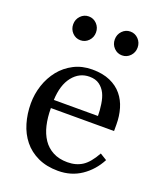

<svg xmlns="http://www.w3.org/2000/svg" viewBox="-137 -812 758 911"><g transform="rotate(20 241.5 -356.5)"><path d="M462.9 -113.3Q432.6 -55.7 381.8 -21.5Q331.1 12.7 265.1 12.7Q207 12.7 163.3 -7.8Q119.6 -28.3 91.3 -63.5Q63 -98.6 49.1 -145.5Q35.2 -192.4 35.2 -244.6Q35.2 -291.5 50 -336.7Q64.9 -381.8 93.8 -418Q121.6 -452.6 162.8 -473.9Q204.1 -495.1 255.4 -495.1Q308.1 -495.1 345.7 -478.5Q383.3 -461.9 406.7 -433.1Q429.2 -405.8 440.2 -368.7Q451.2 -331.5 451.2 -288.1V-255.9H132.3Q132.3 -208.5 141.4 -169.9Q150.4 -131.3 169.9 -102.1Q189 -73.7 219.7 -57.4Q250.5 -41 293 -41Q336.4 -41 367.9 -61.3Q399.4 -81.5 428.7 -134.3ZM355 -296.9Q355 -324.2 350.3 -355.5Q345.7 -386.7 335.4 -407.7Q324.2 -430.2 304.7 -444.3Q285.2 -458.5 254.4 -458.5Q203.1 -458.5 169.2 -415.8Q135.3 -373 132.3 -296.9ZM420.9 -666Q420.9 -641.1 404.1 -623.5Q387.2 -606 363.3 -606Q339.4 -606 322.5 -623.5Q305.7 -641.1 305.7 -666Q305.7 -690.9 322.5 -708.5Q339.4 -726.1 363.3 -726.1Q387.2 -726.1 404.1 -708.5Q420.9 -690.9 420.9 -666ZM210.9 -666Q210.9 -641.1 194.1 -623.5Q177.2 -606 153.3 -606Q129.4 -606 112.5 -623.5Q95.7 -641.1 95.7 -666Q95.7 -690.9 112.5 -708.5Q129.4 -726.1 153.3 -726.1Q177.2 -726.1 194.1 -708.5Q210.9 -690.9 210.9 -666Z"/></g></svg>

Font: UniBurma_GGSerif
Style: Book
Weight: 400
Designer: Victor San Kho Lin (for Burmese only and related typography optimization with it)
Foundry: http://www.unimm.org
Version: 2.0